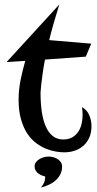

<svg xmlns="http://www.w3.org/2000/svg" viewBox="-20 -664 437 867"><path d="M64 -213.9Q64 -259.8 73.5 -305.4Q83 -351.1 94.2 -389.2L9.8 -383.8L248 -644Q219.7 -554.7 202.1 -482.9L392.1 -466.8L367.2 -408.2L183.1 -395Q176.3 -359.4 172.6 -331.8Q168.9 -304.2 166.5 -285.2Q164.1 -262.7 163.1 -246.1Q163.1 -197.3 168.9 -158.2Q174.8 -119.1 187.3 -91.6Q199.7 -64 219 -49.1Q238.3 -34.2 265.1 -34.2Q290 -34.2 306.9 -44.2Q323.7 -54.2 334 -70.1Q344.2 -85.9 348.6 -105.7Q353 -125.5 353 -145Q353 -163.1 350.1 -180.2Q371.1 -169.4 382.1 -145.8Q393.1 -122.1 393.1 -94.2Q393.1 -65.4 383.5 -43.5Q374 -21.5 357.4 -6.6Q340.8 8.3 318.4 16.1Q295.9 23.9 270 23.9Q254.4 23.9 233.2 20.5Q211.9 17.1 189 8.1Q166 -1 143.6 -17.6Q121.1 -34.2 103.5 -60.5Q85.9 -86.9 75 -124.8Q64 -162.6 64 -213.9ZM260.3 87.9Q260.3 107.9 252.4 123.3Q244.6 138.7 231.4 150.4Q218.3 162.1 200.9 170.2Q183.6 178.2 165 183.1Q169.4 176.8 172.9 171.9Q176.3 167 178.7 161.6Q181.2 156.2 182.6 149.4Q184.1 142.6 184.1 132.8Q176.8 131.3 168.2 127.9Q159.7 124.5 152.6 119.1Q145.5 113.8 140.9 106Q136.2 98.1 136.2 87.9Q136.2 76.2 143.1 67.6Q149.9 59.1 159.7 53.5Q169.4 47.9 180.4 45.4Q191.4 43 200.2 43Q209 43 219.2 45.4Q229.5 47.9 238.8 53.5Q248 59.1 254.2 67.6Q260.3 76.2 260.3 87.9Z"/></svg>

Font: Risque
Style: Regular
Weight: 400
Designer: Astigmatic (AOETI)
Foundry: Astigmatic (AOETI)
Version: Version 1.000